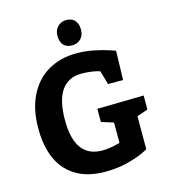

<svg xmlns="http://www.w3.org/2000/svg" viewBox="-133 -1031 1016 1148"><g transform="rotate(-15 375.0 -456.5)"><path d="M389.2 -591.8Q307.1 -591.8 264.6 -531Q222.2 -470.2 222.2 -347.2Q222.2 -115.2 392.1 -115.2Q415 -115.2 439.5 -119.1Q463.9 -123 480.5 -127.4Q497.1 -131.8 502 -132.8V-258.8L426.8 -282.2V-363.8L714.8 -369.1V-282.2L647 -258.8V-55.2Q647 -53.2 608.9 -35.6Q570.8 -18.1 510.5 -2.9Q450.2 12.2 375 12.2Q222.2 12.2 138.7 -78.4Q55.2 -168.9 55.2 -341.8Q55.2 -458 96.7 -542.5Q138.2 -627 214.1 -671.9Q290 -716.8 392.1 -716.8Q446.3 -716.8 497.6 -706.3Q548.8 -695.8 586.9 -683.3Q625 -670.9 625 -669.9L620.1 -490.2H526.9L502 -576.2Q498 -577.1 483.6 -581.1Q469.2 -585 443.6 -588.4Q418 -591.8 389.2 -591.8ZM382.8 -924.8Q418 -924.8 436.5 -904.3Q455.1 -883.8 455.1 -847.2Q455.1 -811 433.6 -790Q412.1 -769 380.9 -769Q345.7 -769 327.4 -789.1Q309.1 -809.1 309.1 -847.2Q309.1 -881.8 331.1 -903.3Q353 -924.8 382.8 -924.8Z"/></g></svg>

Font: Kadwa
Style: Regular
Weight: 400
Designer: Sol Matas
Foundry: Sol Matas
Version: Version 1.000;PS 001.000;hotconv 1.0.70;makeotf.lib2.5.58329